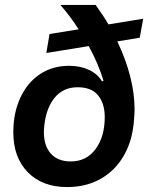

<svg xmlns="http://www.w3.org/2000/svg" viewBox="-20 -749 607 779"><path d="M34 -212Q34 -291 62.5 -352.5Q91 -414 142 -448Q193 -482 260 -482Q306 -482 341 -465.5Q376 -449 394 -419L400 -421Q379 -491 340 -562L168 -534L181 -611L299 -630Q266 -682 225 -729H368Q401 -683 420 -650L561 -673L547 -596L456 -581Q526 -433 526 -305Q526 -291 524 -267Q519 -183 484 -120.5Q449 -58 389.5 -24Q330 10 252 10Q152 10 93 -50Q34 -110 34 -212ZM405 -274Q405 -328 378.5 -361.5Q352 -395 295 -395Q237 -395 202.5 -353.5Q168 -312 160 -242Q158 -222 158 -213Q158 -157 186.5 -125.5Q215 -94 267 -94Q331 -94 368 -144.5Q405 -195 405 -274Z"/></svg>

Font: Mona Sans SemiBold
Style: Italic
Weight: 600
Italic angle: -11.7°
Designer: Deni Anggara
Foundry: GitHub
Version: Version 2.000